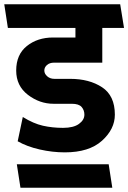

<svg xmlns="http://www.w3.org/2000/svg" viewBox="-31 -700 602 901"><path d="M551 -569H449V-406H223Q202 -406 189.5 -395Q177 -384 177 -369Q177 -354 190.5 -342Q204 -330 224 -330H298Q388 -330 448 -290.5Q508 -251 508 -162Q508 -94 447.5 -39.5Q387 15 273 15Q215 15 155.5 1.5Q96 -12 52 -37L76 -151Q126 -120 170.5 -110Q215 -100 265 -100Q314 -100 339.5 -118.5Q365 -137 365 -162Q365 -183 352 -198Q339 -213 306 -213H220Q155 -213 100 -255Q45 -297 45 -369Q45 -444 95 -484Q145 -524 218 -524H323V-569H6L-11 -680H533ZM496 181H65L48 71H479Z"/></svg>

Font: Palanquin Dark
Style: Regular
Weight: 400
Designer: Pria Ravichandran
Version: Version 1.000